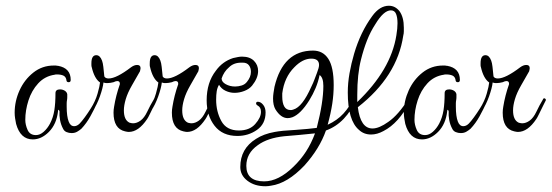

<svg xmlns="http://www.w3.org/2000/svg" viewBox="-20 -469 1919 668"><path d="M94 16Q51 16 36 -38Q34 -48 32.5 -57.5Q31 -67 31 -77Q31 -117 48 -154.5Q65 -192 96 -216.5Q127 -241 167 -241H175Q177 -240 182 -240Q226 -232 226 -191Q226 -183 219 -183Q211 -183 211 -191Q209 -202 200.5 -206Q192 -210 178 -210Q172 -210 170 -209Q136 -204 113 -179Q90 -154 79 -119.5Q68 -85 68 -52Q68 -35 76 -17Q84 1 105 1Q119 1 132 -10.5Q145 -22 154 -39Q165 -60 169 -85Q173 -110 173 -145Q173 -158 189 -158Q198 -158 206 -153Q213 -148 214 -141Q214 -136 214 -130.5Q214 -125 213 -120Q212 -115 212 -109Q212 -103 212 -98Q212 -64 219 -46Q225 -30 238 -30Q248 -30 257 -39Q264 -46 275 -61Q286 -76 296 -92Q306 -108 310 -117Q313 -122 316 -122Q318 -122 319.5 -119.5Q321 -117 319 -113Q308 -89 294.5 -64.5Q281 -40 263 -21Q256 -15 248 -10.5Q240 -6 229 -6Q220 -6 211.5 -9.5Q203 -13 199 -22Q192 -35 189 -51Q186 -67 187 -82Q185 -87 184 -87Q182 -87 182 -83Q177 -37 150 -10Q124 16 94 16Z M428 -10Q426 -10 422.5 -10.5Q419 -11 415 -12Q375 -21 375 -77Q375 -82 375.5 -87.5Q376 -93 377 -98Q380 -117 385 -136.5Q390 -156 397 -176V-178Q397 -187 388 -187Q383 -187 375 -183Q363 -180 355 -180H349Q346 -180 340 -182Q338 -163 327.5 -133.5Q317 -104 303 -84Q301 -80 296 -80Q289 -80 295 -90Q312 -117 319.5 -143.5Q327 -170 328 -182Q308 -196 299 -236Q298 -238 298 -243V-249Q298 -277 315 -277Q328 -277 335 -258Q338 -250 339.5 -236.5Q341 -223 343 -203Q347 -196 358 -196Q385 -196 436 -235Q447 -243 457 -243Q469 -243 469 -232Q469 -231 468.5 -228Q468 -225 467 -221L439 -172Q424 -146 417.5 -124Q411 -102 411 -85Q411 -51 431 -42Q435 -41 438 -40.5Q441 -40 443 -40Q456 -40 469 -49.5Q482 -59 492 -80L503 -102L515 -123Q516 -127 520 -127Q522 -127 524 -124.5Q526 -122 525 -120Q522 -114 515 -100Q508 -86 501.5 -72.5Q495 -59 492 -55Q462 -10 428 -10Z M631 -10Q629 -10 625.5 -10.5Q622 -11 618 -12Q578 -21 578 -77Q578 -82 578.5 -87.5Q579 -93 580 -98Q583 -117 588 -136.5Q593 -156 600 -176V-178Q600 -187 591 -187Q586 -187 578 -183Q566 -180 558 -180H552Q549 -180 543 -182Q541 -163 530.5 -133.5Q520 -104 506 -84Q504 -80 499 -80Q492 -80 498 -90Q515 -117 522.5 -143.5Q530 -170 531 -182Q511 -196 502 -236Q501 -238 501 -243V-249Q501 -277 518 -277Q531 -277 538 -258Q541 -250 542.5 -236.5Q544 -223 546 -203Q550 -196 561 -196Q588 -196 639 -235Q650 -243 660 -243Q672 -243 672 -232Q672 -231 671.5 -228Q671 -225 670 -221L642 -172Q627 -146 620.5 -124Q614 -102 614 -85Q614 -51 634 -42Q638 -41 641 -40.5Q644 -40 646 -40Q659 -40 672 -49.5Q685 -59 695 -80L706 -102L718 -123Q719 -127 723 -127Q725 -127 727 -124.5Q729 -122 728 -120Q725 -114 718 -100Q711 -86 704.5 -72.5Q698 -59 695 -55Q665 -10 631 -10Z M806 4Q754 4 726.5 -31.5Q699 -67 699 -120Q699 -182 731 -223Q754 -255 791 -267Q800 -269 807.5 -270.5Q815 -272 822 -272Q849 -272 863.5 -257.5Q878 -243 878 -222Q878 -197 857 -171Q847 -159 830 -152.5Q813 -146 796 -146Q780 -146 765 -153Q750 -160 742 -174Q736 -164 734 -151.5Q732 -139 732 -122Q732 -81 750 -48Q768 -15 811 -15Q848 -15 868 -37.5Q888 -60 888 -80Q888 -96 876 -102Q871 -105 871 -109Q871 -115 877 -115Q887 -115 895.5 -104.5Q904 -94 904 -78Q904 -38 874 -17Q844 4 806 4ZM798 -168Q809 -168 820.5 -171.5Q832 -175 839 -184Q853 -201 853 -219Q853 -233 846 -242Q839 -251 825 -251H819Q793 -251 777 -235Q759 -220 751 -196Q751 -184 765.5 -176Q780 -168 798 -168Z M903 179Q866 179 841 160Q816 141 816 112Q816 48 871 14Q897 -3 936 -10Q941 -11 948.5 -12Q956 -13 965 -14L1007 -17Q1032 -19 1050 -20.5Q1068 -22 1082 -24Q1105 -113 1105 -170Q1105 -199 1092 -208Q1087 -184 1078 -162.5Q1069 -141 1056 -120Q1026 -72 997 -61Q988 -58 981 -58Q957 -58 938 -89Q930 -103 930 -126Q930 -135 931.5 -145.5Q933 -156 935 -167Q965 -293 1069 -293Q1104 -293 1122.5 -264Q1141 -235 1141 -173Q1141 -141 1136 -108Q1131 -75 1120 -35Q1153 -50 1175 -74Q1197 -98 1213 -132Q1215 -137 1219 -137Q1223 -137 1223 -132Q1223 -129 1222 -128Q1184 -40 1114 -15Q1092 48 1039 107Q980 169 923 177Q918 178 913 178.5Q908 179 903 179ZM992 -86Q994 -86 996 -86.5Q998 -87 1001 -88Q1032 -97 1063 -167Q1070 -181 1074.5 -193.5Q1079 -206 1083 -216Q1090 -234 1090 -243Q1090 -265 1063 -265Q1033 -265 1004 -235Q969 -200 962 -144V-133Q962 -111 969 -98.5Q976 -86 992 -86ZM899 162Q949 162 1001 111Q1026 87 1044.5 58.5Q1063 30 1076 -5Q1047 -2 1021 0.5Q995 3 969 5Q911 11 877 36Q837 64 837 108Q837 162 899 162Z M1271 -1Q1246 -1 1229 -17Q1190 -50 1190 -147Q1190 -180 1196 -214Q1202 -248 1212 -282Q1234 -357 1275 -413Q1301 -449 1333 -449Q1355 -449 1370 -430Q1385 -409 1385 -373V-360Q1385 -356 1384.5 -352.5Q1384 -349 1383 -345Q1362 -203 1225 -96Q1234 -22 1276 -22Q1299 -22 1331 -45Q1366 -69 1401 -125Q1404 -129 1405 -129Q1408 -129 1408 -122Q1408 -119 1406 -115Q1367 -40 1314 -13Q1292 -1 1271 -1ZM1223 -114Q1340 -226 1359 -346Q1361 -358 1362 -368.5Q1363 -379 1363 -388Q1363 -408 1358 -420.5Q1353 -433 1340 -433Q1315 -433 1286 -385Q1269 -359 1257 -328.5Q1245 -298 1236 -262Q1223 -211 1223 -139Z M1448 16Q1405 16 1390 -38Q1388 -48 1386.5 -57.5Q1385 -67 1385 -77Q1385 -117 1402 -154.5Q1419 -192 1450 -216.5Q1481 -241 1521 -241H1529Q1531 -240 1536 -240Q1580 -232 1580 -191Q1580 -183 1573 -183Q1565 -183 1565 -191Q1563 -202 1554.5 -206Q1546 -210 1532 -210Q1526 -210 1524 -209Q1490 -204 1467 -179Q1444 -154 1433 -119.5Q1422 -85 1422 -52Q1422 -35 1430 -17Q1438 1 1459 1Q1473 1 1486 -10.5Q1499 -22 1508 -39Q1519 -60 1523 -85Q1527 -110 1527 -145Q1527 -158 1543 -158Q1552 -158 1560 -153Q1567 -148 1568 -141Q1568 -136 1568 -130.5Q1568 -125 1567 -120Q1566 -115 1566 -109Q1566 -103 1566 -98Q1566 -64 1573 -46Q1579 -30 1592 -30Q1602 -30 1611 -39Q1618 -46 1629 -61Q1640 -76 1650 -92Q1660 -108 1664 -117Q1667 -122 1670 -122Q1672 -122 1673.5 -119.5Q1675 -117 1673 -113Q1662 -89 1648.5 -64.5Q1635 -40 1617 -21Q1610 -15 1602 -10.5Q1594 -6 1583 -6Q1574 -6 1565.5 -9.5Q1557 -13 1553 -22Q1546 -35 1543 -51Q1540 -67 1541 -82Q1539 -87 1538 -87Q1536 -87 1536 -83Q1531 -37 1504 -10Q1478 16 1448 16Z M1782 -10Q1780 -10 1776.5 -10.5Q1773 -11 1769 -12Q1729 -21 1729 -77Q1729 -82 1729.5 -87.5Q1730 -93 1731 -98Q1734 -117 1739 -136.5Q1744 -156 1751 -176V-178Q1751 -187 1742 -187Q1737 -187 1729 -183Q1717 -180 1709 -180H1703Q1700 -180 1694 -182Q1692 -163 1681.5 -133.5Q1671 -104 1657 -84Q1655 -80 1650 -80Q1643 -80 1649 -90Q1666 -117 1673.5 -143.5Q1681 -170 1682 -182Q1662 -196 1653 -236Q1652 -238 1652 -243V-249Q1652 -277 1669 -277Q1682 -277 1689 -258Q1692 -250 1693.5 -236.5Q1695 -223 1697 -203Q1701 -196 1712 -196Q1739 -196 1790 -235Q1801 -243 1811 -243Q1823 -243 1823 -232Q1823 -231 1822.5 -228Q1822 -225 1821 -221L1793 -172Q1778 -146 1771.5 -124Q1765 -102 1765 -85Q1765 -51 1785 -42Q1789 -41 1792 -40.5Q1795 -40 1797 -40Q1810 -40 1823 -49.5Q1836 -59 1846 -80L1857 -102L1869 -123Q1870 -127 1874 -127Q1876 -127 1878 -124.5Q1880 -122 1879 -120Q1876 -114 1869 -100Q1862 -86 1855.5 -72.5Q1849 -59 1846 -55Q1816 -10 1782 -10Z"/></svg>

Font: Puppies Play
Style: Regular
Weight: 400
Designer: Robert E. Leuschke
Foundry: Robert E. Leuschke
Version: Version 1.010; ttfautohint (v1.8.3)